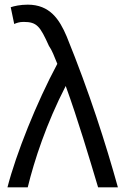

<svg xmlns="http://www.w3.org/2000/svg" viewBox="-20 -800 539 824"><path d="M262 -431C179 -270 127 -111 99 4H12C49 -140 137 -360 226 -526C213 -558 203 -585 190 -603C152 -687 139 -706 81 -706C63 -706 50 -701 41 -697L26 -769C41 -774 67 -780 99 -780C194 -780 235 -717 266 -644C364 -403 434 -183 486 4H401C363 -123 314 -288 262 -431Z"/></svg>

Font: Repo Regular
Style: Regular
Weight: 400
Designer: Stefan Peev
Foundry: Context Ltd
Version: Version 1.502